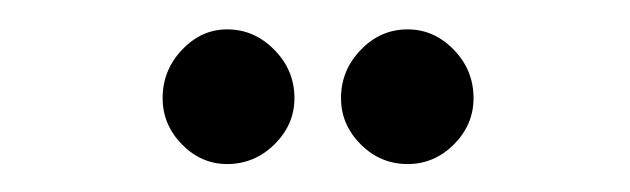

<svg xmlns="http://www.w3.org/2000/svg" viewBox="-20 -736 440 134"><path d="M264.5 -621.5Q245.5 -621.5 231.8 -635.2Q218 -649 218 -667.5Q218 -687 231.8 -701.2Q245.5 -715.5 264.5 -715.5Q283 -715.5 296.8 -701.2Q310.5 -687 310.5 -667.5Q310.5 -649 296.8 -635.2Q283 -621.5 264.5 -621.5ZM138.5 -621.5Q120.5 -621.5 107 -635.2Q93.5 -649 93.5 -667.5Q93.5 -687 107 -701.2Q120.5 -715.5 138.5 -715.5Q157.5 -715.5 171.5 -701.2Q185.5 -687 185.5 -667.5Q185.5 -649 171.5 -635.2Q157.5 -621.5 138.5 -621.5Z"/></svg>

Font: Imbue 10pt ExtraBold
Style: Regular
Weight: 800
Designer: Tyler Finck
Foundry: Etcetera Type Company
Version: Version 1.102; ttfautohint (v1.8.3)